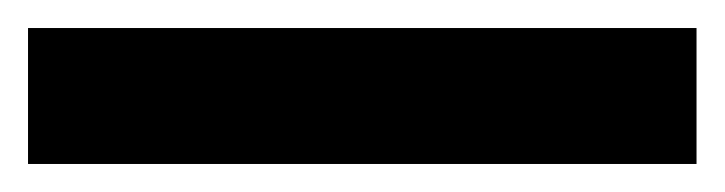

<svg xmlns="http://www.w3.org/2000/svg" viewBox="-23 -877 517 137"><path d="M474 -760H-3V-857H474Z"/></svg>

Font: Noto Sans Gujarati ExtraCondensed
Style: Bold
Weight: 700
Width: 2
Designer: Jelle Bosma - Monotype Design Team, Universal Thirst
Foundry: Monotype Imaging Inc.
Version: Version 2.106; ttfautohint (v1.8.4.7-5d5b)